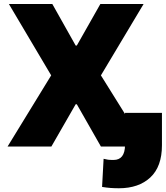

<svg xmlns="http://www.w3.org/2000/svg" viewBox="-20 -748 847 980"><path d="M247.1 -727.5 366.2 -515.6H372.1L492.2 -727.5H712.9L495.1 -363.3L721.7 0H495.1L372.1 -215.8H366.2L242.2 0H18.6L241.2 -363.3L25.4 -727.5ZM618.2 -171.9H806.6V-6.8Q806.6 102.5 747.3 157.7Q688 212.9 586.9 212.9Q564.5 212.9 544.7 211.4Q524.9 210 501 206.1L508.8 62.5Q522.5 65.9 531 67.1Q539.6 68.4 559.6 68.4Q617.2 68.4 618.2 -6.8Z"/></svg>

Font: Inter Tight Black
Style: Regular
Weight: 900
Designer: Rasmus Andersson
Foundry: rsms
Version: Version 3.004; ttfautohint (v1.8.4.7-5d5b)